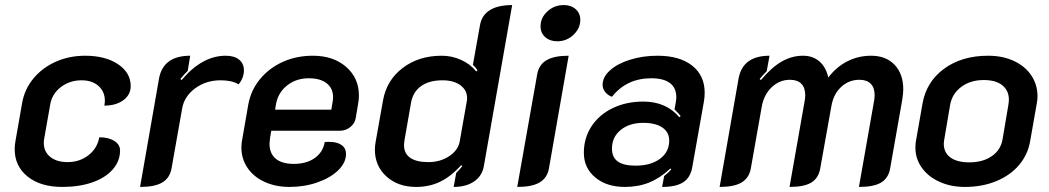

<svg xmlns="http://www.w3.org/2000/svg" viewBox="-20 -729 4141 758"><path d="M38 -140Q38 -156 41 -172L67 -320Q76 -375 111 -418Q146 -461 199.5 -485Q253 -509 316 -509Q396 -509 446 -475.5Q496 -442 496 -389Q496 -355 467 -333.5Q438 -312 392 -312Q394 -324 394 -331Q394 -367 369 -389.5Q344 -412 302 -412Q255 -412 220 -385Q185 -358 178 -315L154 -179Q153 -174 153 -164Q153 -130 178.5 -109.5Q204 -89 247 -89Q294 -89 329 -116Q364 -143 372 -187Q409 -187 431.5 -172.5Q454 -158 454 -135Q454 -93 425 -60Q396 -27 344.5 -9Q293 9 226 9Q140 9 89 -32Q38 -73 38 -140Z M699 -300 657 -63Q650 -26 620.5 -8.5Q591 9 533 9L608 -420Q625 -509 731 -509L721 -449Q708 -437 692 -417L697 -413Q778 -509 871 -509Q905 -509 924 -493.5Q943 -478 943 -451Q943 -422 922 -396Q896 -412 851 -412Q793 -412 750 -380Q707 -348 699 -300Z M933 -147Q933 -162 936 -177L960 -315Q970 -372 1006 -416Q1042 -460 1096 -484.5Q1150 -509 1215 -509Q1296 -509 1346.5 -465Q1397 -421 1397 -352Q1397 -337 1394 -320L1384 -261Q1380 -241 1362.5 -227Q1345 -213 1323 -213H1051L1046 -184Q1044 -168 1044 -162Q1044 -123 1068.5 -102.5Q1093 -82 1140 -82Q1190 -82 1222.5 -105Q1255 -128 1262 -168Q1268 -169 1279 -169Q1311 -169 1328.5 -156.5Q1346 -144 1346 -121Q1346 -87 1315.5 -57Q1285 -27 1233.5 -9Q1182 9 1123 9Q1068 9 1024.5 -11Q981 -31 957 -66.5Q933 -102 933 -147ZM1288 -296 1292 -320Q1295 -334 1295 -345Q1295 -380 1270 -400Q1245 -420 1199 -420Q1150 -420 1114.5 -392.5Q1079 -365 1070 -320L1066 -296Z M1460 -138Q1460 -153 1463 -169L1492 -332Q1506 -412 1569.5 -460.5Q1633 -509 1724 -509Q1764 -509 1800.5 -492.5Q1837 -476 1860 -447L1865 -452Q1856 -465 1847 -473L1875 -630Q1882 -669 1914 -689Q1946 -709 2002 -709L1890 -72Q1883 -34 1851.5 -12.5Q1820 9 1771 9L1781 -46Q1794 -59 1805 -73L1801 -77Q1760 -32 1717.5 -11.5Q1675 9 1623 9Q1551 9 1505.5 -32.5Q1460 -74 1460 -138ZM1795 -171 1823 -330Q1824 -334 1824 -342Q1824 -373 1797.5 -392.5Q1771 -412 1727 -412Q1675 -412 1643 -389.5Q1611 -367 1603 -325L1577 -176Q1575 -162 1575 -156Q1575 -123 1599.5 -106Q1624 -89 1671 -89Q1718 -89 1753.5 -112.5Q1789 -136 1795 -171Z M2114 -625Q2114 -659 2141 -684Q2168 -709 2206 -709Q2235 -709 2253 -692.5Q2271 -676 2271 -651Q2271 -617 2244 -591.5Q2217 -566 2180 -566Q2151 -566 2132.5 -582.5Q2114 -599 2114 -625ZM2101 -437Q2108 -474 2138 -491.5Q2168 -509 2225 -509L2147 -63Q2140 -26 2110 -8.5Q2080 9 2022 9Z M2285 -126Q2285 -184 2315 -230Q2345 -276 2398.5 -302Q2452 -328 2520 -328Q2610 -328 2662 -266L2667 -271Q2659 -282 2643 -297L2648 -325Q2650 -339 2650 -345Q2650 -382 2625 -401Q2600 -420 2551 -420Q2454 -420 2396 -347Q2379 -353 2369 -366Q2359 -379 2359 -394Q2359 -425 2388.5 -451.5Q2418 -478 2468 -493.5Q2518 -509 2576 -509Q2663 -509 2712.5 -470Q2762 -431 2762 -363Q2762 -346 2759 -328L2713 -69Q2706 -28 2677.5 -9.5Q2649 9 2594 9L2602 -34Q2623 -51 2630 -60L2627 -64Q2586 -26 2543 -8.5Q2500 9 2447 9Q2375 9 2330 -28.5Q2285 -66 2285 -126ZM2622 -174Q2622 -207 2595 -225.5Q2568 -244 2520 -244Q2465 -244 2430.5 -216Q2396 -188 2396 -142Q2396 -108 2419 -91.5Q2442 -75 2489 -75Q2549 -75 2585.5 -102Q2622 -129 2622 -174Z M2896 -420Q2913 -509 3018 -509L3007 -448Q2991 -432 2979 -417L2984 -413Q3026 -463 3066 -486Q3106 -509 3150 -509Q3189 -509 3215 -486.5Q3241 -464 3250 -423Q3282 -465 3325.5 -487Q3369 -509 3419 -509Q3478 -509 3512 -473Q3546 -437 3546 -376Q3546 -363 3542 -335L3494 -63Q3487 -25 3458 -8Q3429 9 3371 9L3430 -326Q3433 -341 3433 -353Q3433 -383 3417.5 -398.5Q3402 -414 3373 -414Q3331 -414 3300.5 -385.5Q3270 -357 3262 -309L3218 -63Q3211 -25 3182.5 -8Q3154 9 3097 9L3156 -326Q3159 -341 3159 -353Q3159 -383 3143.5 -398.5Q3128 -414 3099 -414Q3057 -414 3026 -384Q2995 -354 2987 -306L2944 -63Q2937 -26 2907.5 -8.5Q2878 9 2821 9Z M3594 -146Q3594 -163 3596 -172L3622 -320Q3637 -406 3707 -457.5Q3777 -509 3881 -509Q3939 -509 3983.5 -488Q4028 -467 4052 -430.5Q4076 -394 4076 -349Q4076 -335 4073 -320L4047 -172Q4038 -119 4003.5 -78Q3969 -37 3913.5 -14Q3858 9 3789 9Q3734 9 3689.5 -11Q3645 -31 3619.5 -66.5Q3594 -102 3594 -146ZM3938 -179 3961 -315Q3963 -329 3963 -335Q3963 -371 3937.5 -392Q3912 -413 3864 -413Q3811 -413 3775 -386Q3739 -359 3731 -315L3708 -179Q3706 -167 3706 -161Q3706 -127 3732 -107.5Q3758 -88 3807 -88Q3860 -88 3895.5 -112.5Q3931 -137 3938 -179Z"/></svg>

Font: K2D SemiBold
Style: Italic
Weight: 600
Italic angle: -10°
Designer: Katatrad Aksorn Co.,Ltd.
Foundry: Cadson Demak Co.,Ltd.
Version: Version 1.000; ttfautohint (v1.6)